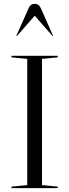

<svg xmlns="http://www.w3.org/2000/svg" viewBox="-20 -981 361 1001"><path d="M122 -674 40 -682V-690H281V-682L199 -674V-16L281 -8V0H40V-8L122 -16ZM192 -940 257 -794 254 -793 161 -899 68 -793 65 -794 130 -940Q139 -961 161 -961Q182 -961 192 -940Z"/></svg>

Font: Libre Caslon Display
Style: Regular
Weight: 400
Designer: Pablo Impallari, Rodrigo Fuenzalida
Foundry: Pablo Impallari, Rodrigo Fuenzalida
Version: Version 1.002